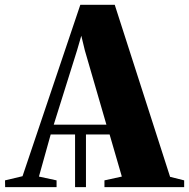

<svg xmlns="http://www.w3.org/2000/svg" viewBox="-78 -764 772 784"><path d="M-57 0 -57.5 -27.5 14 -44.5 250 -744.5H390.5L616.5 -42L674 -27.5V0H348.5V-27.5L419.5 -43L369.5 -215H273V0H228.5V-215H129L81 -43L153 -27.5V0ZM141.5 -255H356.5L268.5 -558L254 -618L236.5 -558Z"/></svg>

Font: Merriweather 120pt ExtraBold
Style: Regular
Weight: 800
Version: Version 2.100